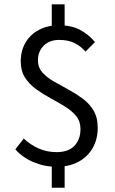

<svg xmlns="http://www.w3.org/2000/svg" viewBox="-20 -768 537 898"><path d="M244.7 12Q187.8 12 136.6 -9.7Q85.3 -31.4 51.7 -69.5L91 -119.9Q122.5 -90.8 160.8 -73.6Q199.2 -56.5 244.7 -56.5Q300.4 -56.5 328.4 -86.4Q356.4 -116.3 356.4 -164.8Q356.4 -200.4 336.4 -225Q316.3 -249.7 284.3 -269.4Q252.2 -289.2 216.7 -308.4Q181.2 -327.6 149.1 -350.7Q117.1 -373.9 97 -405Q77 -436.2 77 -480.9Q77 -531.1 99.7 -569.3Q122.4 -607.5 162.8 -628.6Q203.3 -649.8 255.8 -649.8Q314.2 -649.8 354.8 -628.1Q395.4 -606.5 424.2 -571.2L379.9 -526.5Q356.8 -553.3 327.3 -567.3Q297.7 -581.3 256.7 -581.3Q211.9 -581.3 184.7 -554.6Q157.5 -528 157.5 -485.1Q157.5 -452.8 177.6 -429.8Q197.7 -406.7 229.7 -388.2Q261.8 -369.6 297.3 -350.6Q332.8 -331.6 364.8 -308.3Q396.9 -285 416.9 -252.1Q437 -219.1 437 -171.2Q437 -116 413.1 -74.9Q389.2 -33.8 346 -10.9Q302.9 12 244.7 12ZM222.1 110V-17H282.3V110ZM222.1 -619.3V-747.8H282.3V-619.3Z"/></svg>

Font: Source Sans 3 Variable
Style: Regular
Weight: 200
Designer: Paul D. Hunt
Foundry: Adobe Systems Incorporated
Version: Version 3.026